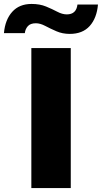

<svg xmlns="http://www.w3.org/2000/svg" viewBox="-101 -954 517 974"><path d="M58 0V-710H258V0ZM253 -782Q216 -782 185 -795.5Q154 -809 128.5 -822.5Q103 -836 81 -836Q53 -836 40 -821Q27 -806 25 -786H-81Q-75 -854 -39 -894Q-3 -934 59 -934Q101 -934 132.5 -921Q164 -908 189.5 -894.5Q215 -881 238 -881Q286 -881 292 -931H396Q390 -862 354 -822Q318 -782 253 -782Z"/></svg>

Font: Special Gothic Extended Bold
Style: Regular
Weight: 700
Width: 7
Designer: Alistair McCready
Foundry: Monolith
Version: Version 1.000; ttfautohint (v1.8.4.7-5d5b)